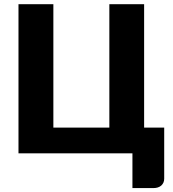

<svg xmlns="http://www.w3.org/2000/svg" viewBox="-20 -749 847 938"><path d="M684.1 -125.5H782.2V124Q782.2 144.5 767.6 157.7Q753.4 169.9 729 169.9H627V0H70.3V-728.5H240.7V-125.5H514.2V-728.5H684.1Z"/></svg>

Font: Lato-ExtraBold
Style: Regular
Weight: 500
Designer: Lukasz Dziedzic with Adam Twardoch and Botio Nikoltchev
Foundry: tyPoland Lukasz Dziedzic
Version: ""